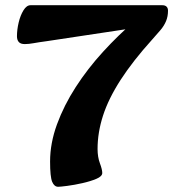

<svg xmlns="http://www.w3.org/2000/svg" viewBox="-20 -700 664 736"><path d="M45 -561Q45 -586 51.5 -613.5Q58 -641 70 -660.5Q82 -680 97 -680H602Q613 -680 618.5 -674.5Q624 -669 624 -659Q624 -637 616.5 -619Q609 -601 595 -584.5Q581 -568 563 -548Q489 -466 442.5 -394Q396 -322 375 -257Q354 -192 354 -129Q354 -98 363 -74Q372 -50 372 -37Q372 -24 349.5 -14.5Q327 -5 296 2Q265 9 238 12.5Q211 16 203 16Q188 16 180 -3Q172 -22 172 -81Q172 -151 198.5 -223.5Q225 -296 270.5 -366.5Q316 -437 375 -501.5Q434 -566 498 -621L556 -602L158 -542Q128 -538 109 -534.5Q90 -531 75 -531Q59 -531 52 -539Q45 -547 45 -561Z"/></svg>

Font: Alkatra
Style: Bold
Weight: 700
Designer: Suman Bhandary
Version: Version 1.100;gftools[0.9.22]